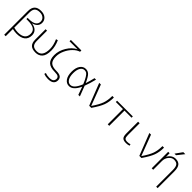

<svg xmlns="http://www.w3.org/2000/svg" viewBox="356 -2405 4286 4286"><g transform="rotate(45 2499.5 -261.5)"><path d="M83 220V-529Q83 -740 290 -740Q384 -740 440 -691.5Q496 -643 496 -567Q496 -504 456 -460.5Q416 -417 345 -400V-398Q437 -383 485 -335Q533 -287 533 -210Q533 -103 464 -46.5Q395 10 261 10Q201 10 130 -7V220ZM130 -50Q203 -31 260 -31Q487 -31 487 -213Q487 -297 424.5 -337Q362 -377 230 -377H186V-416H230Q339 -416 395.5 -453.5Q452 -491 452 -562Q452 -623 408 -660.5Q364 -698 291 -698Q207 -698 168.5 -658.5Q130 -619 130 -533Z M971 -527 1016 -539Q1077 -401 1077 -273Q1077 -120 1016 -55Q955 10 857 10Q749 10 699 -39Q649 -88 649 -193V-520H695V-197Q695 -110 733.5 -70.5Q772 -31 857 -31Q1031 -31 1031 -278Q1031 -392 971 -527Z M1217 -708V-750H1549V-708Q1473 -686 1402 -615Q1331 -544 1286.5 -446Q1242 -348 1242 -255Q1242 -133 1296.5 -82.5Q1351 -32 1482 -32Q1571 -32 1612 -1.5Q1653 29 1653 90Q1653 230 1471 230Q1399 230 1334 206L1344 167Q1404 189 1471 189Q1549 189 1577.5 162Q1606 135 1606 91Q1606 54 1578 32Q1550 10 1472 10Q1325 10 1259 -51.5Q1193 -113 1193 -249Q1193 -386 1272.5 -517.5Q1352 -649 1466 -706V-708Z M2157 -246Q2209 -119 2251 0H2202Q2160 -123 2134 -191Q2041 10 1914 10Q1832 10 1780.5 -61.5Q1729 -133 1729 -260Q1729 -387 1780.5 -458.5Q1832 -530 1914 -530Q1978 -530 2024.5 -485.5Q2071 -441 2133 -302Q2167 -401 2194 -520H2241Q2204 -367 2157 -246ZM2112 -245Q2070 -347 2035.5 -402Q2001 -457 1975 -473.5Q1949 -490 1914 -490Q1851 -490 1814 -429Q1777 -368 1777 -260Q1777 -153 1815.5 -91.5Q1854 -30 1917 -30Q2027 -30 2112 -245Z M2581 -30Q2684 -180 2720 -281.5Q2756 -383 2756 -520H2805Q2805 -379 2766 -273Q2727 -167 2612 0H2545L2342 -520H2394L2579 -30Z M3179 -480V0H3131V-480H2906V-520H3403V-480Z M3618 -520V-153Q3618 -78 3639 -54Q3660 -30 3719 -30Q3767 -30 3804 -45L3814 -7Q3766 10 3714 10Q3633 10 3601 -24.5Q3569 -59 3569 -147V-520Z M4164 -30Q4267 -180 4303 -281.5Q4339 -383 4339 -520H4388Q4388 -379 4349 -273Q4310 -167 4195 0H4128L3925 -520H3977L4162 -30Z M4737 -489Q4671 -489 4618.5 -426Q4566 -363 4566 -277V0H4519V-520H4564L4565 -410H4567Q4594 -465 4642.5 -497.5Q4691 -530 4749 -530Q4840 -530 4883 -477Q4926 -424 4926 -307V220H4880V-303Q4880 -405 4847.5 -447Q4815 -489 4737 -489ZM4697 -590H4647L4764 -753H4827Z"/></g></svg>

Font: Mplus 1p Light
Style: Regular
Weight: 300
Version: Version 1.061